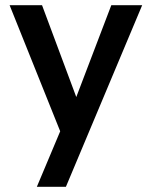

<svg xmlns="http://www.w3.org/2000/svg" viewBox="-20 -520 585 740"><path d="M409 -500H528L234 200H122L212 -14L17 -500H142L274 -146Z"/></svg>

Font: Albert Sans SemiBold
Style: Regular
Weight: 600
Designer: Andreas Rasmussen
Foundry: a.Foundry
Version: Version 1.025